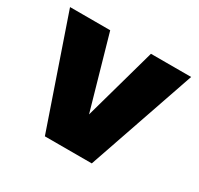

<svg xmlns="http://www.w3.org/2000/svg" viewBox="-124 -713 897 865"><g transform="rotate(30 324.5 -280.5)"><path d="M325 -185 430 -561H639L446 0H202L9 -561H218Z"/></g></svg>

Font: DVN-Poppins ExtBd
Style: Regular
Weight: 800
Designer: Ninad Kale (Devanagari), Jonny Pinhorn (Latin)
Foundry: Indian Type Foundry
Version: 4.004